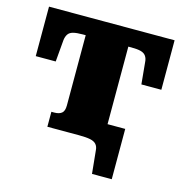

<svg xmlns="http://www.w3.org/2000/svg" viewBox="-104 -638 857 892"><g transform="rotate(15 324.5 -191.5)"><path d="M160 0V-72H174Q197 -72 209.5 -82Q222 -92 222 -119V-541H427V0ZM512 158H417L406 48Q405 30 395.5 19Q386 8 366 4Q346 0 312 0H260V-84H512ZM521 -408Q520 -425 512 -436.5Q504 -448 487.5 -452.5Q471 -457 442 -457H208Q178 -457 161.5 -452.5Q145 -448 137.5 -436.5Q130 -425 128 -408L119 -303H23V-541H627V-303H531Z"/></g></svg>

Font: Roboto Serif ExtraBold
Style: Regular
Weight: 800
Designer: Greg Gazdowicz
Foundry: Commercial Type
Version: Version 1.008